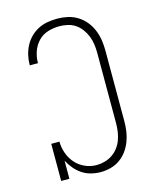

<svg xmlns="http://www.w3.org/2000/svg" viewBox="-113 -819 726 904"><g transform="rotate(-15 250.0 -367.5)"><path d="M265 8Q242 8 218.5 2Q195 -4 175.5 -17Q156 -30 140.5 -48.5Q125 -67 114 -88V0H74V-181H114Q114 -152 124 -124Q134 -96 153 -74.5Q172 -53 199 -41Q226 -29 255 -29Q275 -29 295 -34.5Q315 -40 332 -51.5Q349 -63 361.5 -79.5Q374 -96 381 -115Q388 -134 391 -154.5Q394 -175 394 -195V-540Q394 -561 391 -581.5Q388 -602 380.5 -621Q373 -640 360.5 -657Q348 -674 331 -685.5Q314 -697 293.5 -701.5Q273 -706 253 -706Q225 -706 197.5 -697.5Q170 -689 150.5 -668.5Q131 -648 121.5 -621Q112 -594 112 -566V-564H72V-566Q72 -590 77.5 -613.5Q83 -637 94 -658Q105 -679 122 -696Q139 -713 160.5 -724Q182 -735 205.5 -739Q229 -743 253 -743Q279 -743 304 -737.5Q329 -732 351 -718.5Q373 -705 389.5 -685Q406 -665 416 -641Q426 -617 430 -591.5Q434 -566 434 -540V-195Q434 -170 430.5 -145.5Q427 -121 418 -97.5Q409 -74 394.5 -54Q380 -34 359.5 -19.5Q339 -5 314.5 1.5Q290 8 265 8Z"/></g></svg>

Font: Iosevka Curly Slab Extralight
Style: Regular
Weight: 200
Monospace: yes
Designer: Belleve Invis
Foundry: Belleve Invis
Version: Version 22.1.2; ttfautohint (v1.8.4)